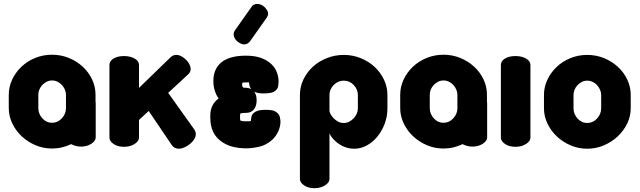

<svg xmlns="http://www.w3.org/2000/svg" viewBox="-20 -770 3355 1007"><path d="M481 -238Q482 -236 482 -230V-49Q482 -31 459 -16Q436 -1 404 -1Q389 -1 376 -5Q363 -9 353 -14Q330 -3 305 3Q280 9 253 9Q207 9 166 -8.5Q125 -26 94 -55Q63 -84 44.5 -122.5Q26 -161 26 -203V-273Q26 -315 44 -353Q62 -391 92.5 -420Q123 -449 164.5 -466Q206 -483 253 -483Q299 -483 340 -466.5Q381 -450 412.5 -421.5Q444 -393 462.5 -354.5Q481 -316 481 -273ZM326 -273Q326 -287 320 -300.5Q314 -314 304.5 -324.5Q295 -335 281.5 -341.5Q268 -348 253 -348Q238 -348 225 -341.5Q212 -335 202 -324.5Q192 -314 186.5 -300.5Q181 -287 181 -273V-203Q181 -173 202 -149.5Q223 -126 253 -126Q283 -126 304.5 -149.5Q326 -173 326 -203Z M862 -283 999 -91Q1007 -78 1007 -67Q1007 -53 998.5 -39.5Q990 -26 976.5 -15Q963 -4 947.5 3Q932 10 918 10Q894 10 881 -9L760 -188L709 -141V-48Q709 -30 686 -15Q663 0 630 0Q597 0 575.5 -15Q554 -30 554 -48V-429Q554 -450 575.5 -463Q597 -476 630 -476Q663 -476 686 -463Q709 -450 709 -429V-309L875 -470Q887 -482 905 -482Q918 -482 931 -475Q944 -468 955 -457.5Q966 -447 973 -433.5Q980 -420 980 -408Q980 -393 968 -381Z M1429 -182Q1445 -171 1448 -155Q1451 -139 1451 -133Q1451 -106 1439.5 -81Q1428 -56 1408 -37Q1377 -9 1339.5 -0.5Q1302 8 1272 8Q1190 8 1141 -28Q1083 -69 1083 -152V-164Q1083 -222 1127 -254Q1119 -263 1113 -277Q1099 -308 1099 -345Q1099 -416 1152 -451Q1195 -478 1270 -478Q1317 -478 1349.5 -466Q1382 -454 1402.5 -434.5Q1423 -415 1432 -391Q1441 -367 1441 -344Q1441 -333 1439 -318.5Q1437 -304 1423 -293Q1412 -285 1397 -282.5Q1382 -280 1361 -280Q1329 -280 1312 -290Q1314 -289 1316 -285Q1326 -269 1326 -244Q1326 -214 1311.5 -196Q1297 -178 1271 -178Q1266 -178 1256.5 -177.5Q1247 -177 1242 -175Q1239 -175 1239 -164V-152Q1239 -140 1241 -138Q1242 -137 1247.5 -135.5Q1253 -134 1269 -134Q1274 -134 1282.5 -134Q1291 -134 1296 -136Q1296 -143 1298.5 -157.5Q1301 -172 1318 -183Q1328 -189 1341 -191.5Q1354 -194 1375 -194Q1389 -194 1403.5 -192Q1418 -190 1429 -182ZM1272 -310Q1289 -308 1298 -302Q1287 -317 1286 -338H1270Q1259 -338 1255.5 -337Q1252 -336 1251 -336Q1251 -335 1250.5 -333.5Q1250 -332 1250 -329Q1250 -321 1251.5 -317Q1253 -313 1254 -312Q1256 -310 1261 -310Q1266 -310 1271 -310ZM1291 -553Q1285 -546 1279 -542Q1262 -532 1241.5 -542Q1221 -552 1212 -568Q1199 -589 1211 -609L1300 -735Q1302 -739 1305 -741Q1308 -743 1311 -745Q1320 -750 1330 -749.5Q1340 -749 1349.5 -745Q1359 -741 1366.5 -734Q1374 -727 1379 -719Q1393 -699 1380 -679Z M1838 10Q1816 10 1795.5 3.5Q1775 -3 1758 -14.5Q1741 -26 1728 -40.5Q1715 -55 1708 -70V169Q1708 187 1685 202Q1662 217 1629 217Q1596 217 1574.5 202Q1553 187 1553 169V-272Q1553 -315 1571.5 -353.5Q1590 -392 1621.5 -420.5Q1653 -449 1695 -465.5Q1737 -482 1783 -482Q1830 -482 1872 -465Q1914 -448 1945 -419Q1976 -390 1994 -352Q2012 -314 2012 -272V-202Q2012 -160 1998 -122Q1984 -84 1960 -54.5Q1936 -25 1904.5 -7.5Q1873 10 1838 10ZM1783 -125Q1798 -125 1811 -131.5Q1824 -138 1834.5 -149Q1845 -160 1851 -173.5Q1857 -187 1857 -202V-272Q1857 -301 1835.5 -324Q1814 -347 1783 -347Q1752 -347 1730 -324Q1708 -301 1708 -272V-189Q1708 -183 1713.5 -172Q1719 -161 1729 -150.5Q1739 -140 1752.5 -132.5Q1766 -125 1783 -125Z M2534 -238Q2535 -236 2535 -230V-49Q2535 -31 2512 -16Q2489 -1 2457 -1Q2442 -1 2429 -5Q2416 -9 2406 -14Q2383 -3 2358 3Q2333 9 2306 9Q2260 9 2219 -8.5Q2178 -26 2147 -55Q2116 -84 2097.5 -122.5Q2079 -161 2079 -203V-273Q2079 -315 2097 -353Q2115 -391 2145.5 -420Q2176 -449 2217.5 -466Q2259 -483 2306 -483Q2352 -483 2393 -466.5Q2434 -450 2465.5 -421.5Q2497 -393 2515.5 -354.5Q2534 -316 2534 -273ZM2379 -273Q2379 -287 2373 -300.5Q2367 -314 2357.5 -324.5Q2348 -335 2334.5 -341.5Q2321 -348 2306 -348Q2291 -348 2278 -341.5Q2265 -335 2255 -324.5Q2245 -314 2239.5 -300.5Q2234 -287 2234 -273V-203Q2234 -173 2255 -149.5Q2276 -126 2306 -126Q2336 -126 2357.5 -149.5Q2379 -173 2379 -203Z M2684 -476Q2716 -476 2739 -463Q2762 -450 2762 -429V-48Q2762 -30 2739 -15Q2716 0 2684 0Q2650 0 2628.5 -15Q2607 -30 2607 -48V-429Q2607 -450 2628.5 -463Q2650 -476 2684 -476Z M3060 -482Q3106 -482 3147 -465.5Q3188 -449 3219.5 -420.5Q3251 -392 3269.5 -353.5Q3288 -315 3288 -272V-202Q3288 -160 3269.5 -122Q3251 -84 3219.5 -54.5Q3188 -25 3147 -7.5Q3106 10 3060 10Q3014 10 2973 -7.5Q2932 -25 2901 -54Q2870 -83 2851.5 -121.5Q2833 -160 2833 -202V-272Q2833 -314 2851 -352Q2869 -390 2899.5 -419Q2930 -448 2971.5 -465Q3013 -482 3060 -482ZM3133 -272Q3133 -286 3127 -299.5Q3121 -313 3111.5 -323.5Q3102 -334 3088.5 -340.5Q3075 -347 3060 -347Q3045 -347 3032 -340.5Q3019 -334 3009 -323.5Q2999 -313 2993.5 -299.5Q2988 -286 2988 -272V-202Q2988 -172 3009 -148.5Q3030 -125 3060 -125Q3090 -125 3111.5 -148.5Q3133 -172 3133 -202Z"/></svg>

Font: AkaAcidDosis
Style: ExtraBold
Weight: 800
Designer: Edgar Tolentino, Pablo Impallari, Igino Marini, Aka-Acid
Foundry: Edgar Tolentino, Pablo Impallari, Igino Marini, Aka-Acid
Version: Version 1.007